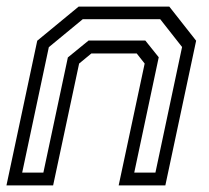

<svg xmlns="http://www.w3.org/2000/svg" viewBox="-22 -560 632 580"><path d="M-2.5 0 90.5 -437 215.5 -540H489.5L570.5 -437L477.5 0H336.5L415 -368L391 -398.5H254L217 -368L138.5 0ZM45 -38.5H109L183 -386.5L245.5 -437.5H417L457.5 -387L383.5 -38.5H447.5L528 -418L462 -502H228L125.5 -417.5Z"/></svg>

Font: Tourney
Style: Italic
Weight: 400
Italic angle: -12°
Version: Version 1.015